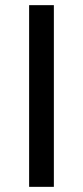

<svg xmlns="http://www.w3.org/2000/svg" viewBox="-20 -725 322 745"><path d="M93 0V-705H189V0Z"/></svg>

Font: Nunito Sans 12pt ExtraLight 10pt Medium
Style: Regular
Weight: 500
Version: Version 3.101;gftools[0.9.27]